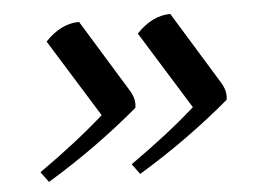

<svg xmlns="http://www.w3.org/2000/svg" viewBox="-39 -568 690 515"><g transform="rotate(-5 306.0 -310.0)"><path d="M318.8 -99.6 298.3 -127.4Q401.9 -200.2 475.1 -265.6L345.2 -475.1Q387.7 -520 436.5 -520L557.1 -323.2Q567.9 -305.2 567.9 -288.1Q567.9 -282.7 566.9 -277.3Q450.2 -178.7 318.8 -99.6ZM73.2 -99.6 52.7 -127.4Q156.2 -200.2 229.5 -265.6L99.6 -475.1Q142.1 -520 190.9 -520L311.5 -323.2Q322.3 -305.2 322.3 -288.1Q322.3 -282.7 321.3 -277.3Q204.6 -178.7 73.2 -99.6Z"/></g></svg>

Font: Balgruf
Style: Italic
Weight: 500
Italic angle: -12°
Designer: Paul James Miller
Foundry: High-Logic / Made with FontCreator
Version: Version 1.201;March 28, 2021;FontCreator 13.0.0.2683 64-bit